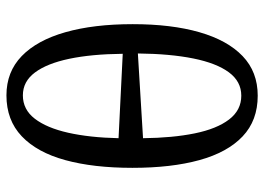

<svg xmlns="http://www.w3.org/2000/svg" viewBox="-132 -678 820 596"><g transform="rotate(-90 278.0 -380.0)"><path d="M279 10Q202 10 152.5 -37Q103 -84 79 -171Q55 -258 55 -379Q55 -500 79 -587.5Q103 -675 153 -722.5Q203 -770 280 -770Q353 -770 402 -722.5Q451 -675 476 -587Q501 -499 501 -378Q501 -258 476 -171Q451 -84 402 -37Q353 10 279 10ZM279 -41Q323 -41 351.5 -79.5Q380 -118 394.5 -190Q409 -262 410 -362L147 -346Q148 -254 162 -185.5Q176 -117 205 -79Q234 -41 279 -41ZM409 -409Q408 -506 393.5 -575Q379 -644 351 -681.5Q323 -719 280 -719Q236 -719 207.5 -682Q179 -645 164 -578.5Q149 -512 147 -422Z"/></g></svg>

Font: Noto Serif SemiCondensed
Style: Regular
Weight: 400
Width: 4
Designer: Monotype Design Team
Foundry: Monotype Imaging Inc.
Version: Version 2.013